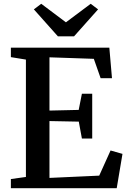

<svg xmlns="http://www.w3.org/2000/svg" viewBox="-20 -995 678 1015"><path d="M117 -59.5V-680L37.5 -693V-743H558L572 -581.5H512L476 -684L241.5 -692V-410.5L396 -414L413 -499.5H467.5V-262.5H413L396.5 -352L241.5 -355V-54.5L504.5 -66.5L564.5 -199.5L627.5 -181.5L597 0H37.5V-48.5ZM286 -803 159 -945.5 198 -975 328.5 -877 459.5 -975 498.5 -945.5 371.5 -803Z"/></svg>

Font: Merriweather 36pt SemiBold
Style: Regular
Weight: 600
Version: Version 2.100